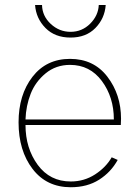

<svg xmlns="http://www.w3.org/2000/svg" viewBox="-20 -746 564 783"><path d="M123 -725.6H151.4Q152.3 -680.7 187 -648.4Q221.7 -616.2 267.6 -616.2Q314.5 -616.2 347.7 -649.4Q380.9 -682.6 382.8 -725.6H411.1Q407.2 -670.9 369.1 -631.8Q331.1 -592.8 267.6 -592.8Q204.1 -592.8 165.5 -631.8Q127 -670.9 123 -725.6ZM55.7 -247.1Q55.7 -359.4 112.3 -432.6Q168.9 -505.9 265.6 -505.9Q362.3 -505.9 418 -433.1Q473.6 -360.4 473.6 -261.7Q473.6 -257.8 473.1 -249.5Q472.7 -241.2 472.7 -236.3H84Q84 -141.6 133.8 -73.7Q183.6 -5.9 268.6 -5.9Q323.2 -5.9 367.7 -34.7Q412.1 -63.5 435.5 -104.5L460 -93.8Q432.6 -43.9 384.3 -13.2Q335.9 17.6 268.6 17.6Q169.9 17.6 112.8 -57.1Q55.7 -131.8 55.7 -247.1ZM84 -258.8H444.3Q444.3 -349.6 395.5 -415.5Q346.7 -481.4 265.6 -481.4Q208 -481.4 166 -446.8Q124 -412.1 105 -363.3Q85.9 -314.5 84 -258.8Z"/></svg>

Font: Gothic A1 Thin
Style: Regular
Weight: 250
Designer: HanYang I&C Co.,Ltd.
Foundry: HanYang I&C Co.,Ltd.
Version: Version 2.50